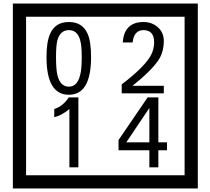

<svg xmlns="http://www.w3.org/2000/svg" viewBox="-20 -980 1195 1090"><path d="M1103 90H53V-960H1103ZM1028 15V-885H128V15ZM497 -656Q497 -442 371 -442Q244 -442 244 -656Q244 -744 265 -789Q294 -855 371 -855Q448 -855 477 -789Q497 -745 497 -656ZM444 -656Q444 -723 435 -752Q420 -809 371 -809Q322 -809 306 -752Q298 -723 298 -656Q298 -587 306 -553Q322 -488 371 -488Q419 -488 435 -554Q444 -587 444 -656ZM910 -450H671V-501Q792 -593 832 -658Q855 -696 855 -739Q855 -809 795 -809Q740 -809 733 -739H677Q685 -855 795 -855Q843 -855 876.5 -825Q910 -795 910 -747Q910 -691 886 -649Q848 -585 732 -493H910ZM425 -30H374V-361Q328 -323 288 -315V-361Q339 -378 370 -427H425ZM928 -127H879V-30H828V-127H653V-185L818 -427H879V-172H928ZM828 -172V-367L697 -172Z"/></svg>

Font: Unicode BMP Fallback SIL
Style: Regular
Weight: 400
Foundry: NRSI, SIL International
Version: Version 5.1 Based on Unicode 5.1